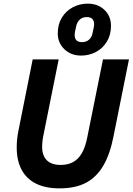

<svg xmlns="http://www.w3.org/2000/svg" viewBox="-20 -1025 730 1057"><path d="M160 -698H303L219 -280Q216 -267 214 -249Q212 -231 212 -217Q212 -168 238 -142.5Q264 -117 314 -117Q354 -117 383 -133Q412 -149 431 -182.5Q450 -216 460 -267L547 -698H690L605 -275Q586 -177 549 -113.5Q512 -50 453.5 -19Q395 12 308 12Q232 12 179.5 -13.5Q127 -39 99.5 -89.5Q72 -140 72 -214Q72 -234 74 -256Q76 -278 81 -303ZM426 -719Q371 -719 334.5 -754Q298 -789 298 -841Q298 -891 320.5 -928Q343 -965 381 -985Q419 -1005 463 -1005Q519 -1005 555 -970.5Q591 -936 591 -883Q591 -833 568.5 -796Q546 -759 508.5 -739Q471 -719 426 -719ZM432 -793Q455 -793 470.5 -807Q486 -821 490 -845Q494 -864 496 -873.5Q498 -883 498 -892Q498 -911 488 -921Q478 -931 457 -931Q434 -931 419 -917Q404 -903 399 -879Q395 -860 393 -850.5Q391 -841 391 -832Q391 -813 401 -803Q411 -793 432 -793Z"/></svg>

Font: IBM Plex Sans Var
Style: Italic
Weight: 400
Italic angle: -11.31°
Designer: Mike Abbink, Paul van der Laan, Pieter van Rosmalen
Foundry: Bold Monday
Version: Version 1.001